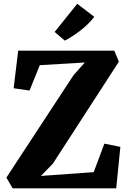

<svg xmlns="http://www.w3.org/2000/svg" viewBox="-20 -1020 695 1040"><path d="M48.5 0 14.5 -58 378.5 -613 439.5 -681.5 195.5 -667 140 -529.5 54 -542 78.5 -745.5H599L624 -686L266 -133L201.5 -67L487.5 -87.5L545.5 -242L632 -224.5L609.5 0ZM331 -800 276 -847 398.5 -999.5 490.5 -929Q475 -908 455.2 -889Q435.5 -870 414 -853.5Q392.5 -837 371.5 -823.5Q350.5 -810 331.5 -800Z"/></svg>

Font: Merriweather Light 18pt Black
Style: Regular
Weight: 900
Version: Version 2.100